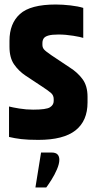

<svg xmlns="http://www.w3.org/2000/svg" viewBox="-20 -615 428 851"><path d="M22 -434Q22 -511 68.5 -553Q115 -595 227 -595Q258 -595 292.5 -591Q327 -587 349 -580V-447Q338 -451 304.5 -456.5Q271 -462 239 -462Q210 -462 194.5 -457.5Q179 -453 173.5 -444.5Q168 -436 168 -424V-416Q168 -404 175.5 -395.5Q183 -387 208 -370L289 -316Q324 -294 346 -264Q368 -234 368 -186V-161Q368 -79 314.5 -37Q261 5 150 5Q103 5 74 1.5Q45 -2 20 -8V-143Q35 -139 65.5 -134Q96 -129 127 -129Q185 -129 201.5 -139.5Q218 -150 218 -167V-176Q218 -192 206.5 -202.5Q195 -213 161 -235L93 -280Q63 -300 42.5 -329.5Q22 -359 22 -408ZM162 61H208Q227 61 235 69.5Q243 78 243 93Q243 111 232.5 135.5Q222 160 208 182Q194 204 185 216H137Z"/></svg>

Font: Khand Variable Light
Style: Regular
Weight: 300
Designer: Satya Rajpurohit
Foundry: Indian Type Foundry
Version: Version 3.000